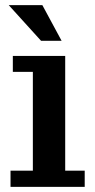

<svg xmlns="http://www.w3.org/2000/svg" viewBox="-20 -728 370 748"><path d="M21 0V-63H108V-448H30V-510H234V-63H310V0ZM140 -569 14 -708H145L220 -569Z"/></svg>

Font: Montagu Slab 120pt Medium
Style: Regular
Weight: 500
Designer: Florian Karsten
Foundry: Florian Karsten
Version: Version 1.000